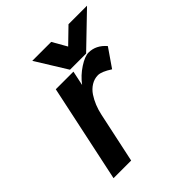

<svg xmlns="http://www.w3.org/2000/svg" viewBox="-195 -841 970 970"><g transform="rotate(-45 290.5 -355.5)"><path d="M443.4 -394Q397.5 -423.8 371.8 -423.8Q346.2 -423.8 323.2 -409.7Q300.3 -395.5 284.7 -372.1Q255.4 -327.6 243.2 -270L185.5 0H59.6L170.9 -523.9H296.9L280.3 -445.3Q309.6 -484.4 350.8 -511.2Q392.1 -538.1 418.9 -538.1Q472.2 -538.1 511.2 -492.2ZM581.1 -710.9 406.7 -543H291.5L188.5 -709.5H323.7L367.7 -632.3L448.7 -710.9Z"/></g></svg>

Font: Tuffy
Style: BoldItalic
Weight: 700
Italic angle: -12°
Designer: Thatcher Ulrich, Karoly Barta, Michael Everson
Version: Version 001.271